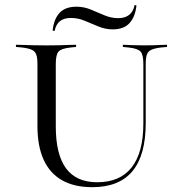

<svg xmlns="http://www.w3.org/2000/svg" viewBox="-20 -754 735 785"><path d="M133.1 -369.4V-492.7Q133.1 -517.7 128.2 -531Q123.4 -544.4 110.1 -550.4Q96.8 -556.5 71 -559.7L45.2 -562.1V-571Q60.5 -571 78.2 -570.2Q96 -569.4 116.9 -569Q137.9 -568.5 162.1 -568.5H171H178.2Q202.4 -568.5 222.2 -569Q241.9 -569.4 259.3 -570.2Q276.6 -571 291.1 -571V-562.1L267.7 -559.7Q230.6 -555.6 219.4 -543.1Q208.1 -530.6 208.1 -492.7V-369.4ZM357.3 11.3Q283.9 11.3 233.9 -16.9Q183.9 -45.2 158.5 -100.8Q133.1 -156.5 133.1 -238.7V-369.4H208.1V-237.1Q208.1 -122.6 250 -65.7Q291.9 -8.9 377.4 -8.9Q471 -8.9 518.5 -69.8Q566.1 -130.6 566.1 -249.2V-369.4H575.8V-250.8Q575.8 -119.4 521.4 -54Q466.9 11.3 357.3 11.3ZM566.1 -369.4V-492.7Q566.1 -530.6 554.8 -543.1Q543.5 -555.6 506.5 -559.7L482.3 -562.1V-571Q500 -570.2 521.8 -569.4Q543.5 -568.5 570.2 -568.5Q588.7 -568.5 605.6 -569Q622.6 -569.4 637.1 -570.2Q651.6 -571 662.9 -571V-562.1L637.1 -559.7Q612.1 -556.5 598.8 -550.4Q585.5 -544.4 580.6 -531Q575.8 -517.7 575.8 -492.7V-369.4ZM441.1 -633.9Q411.3 -633.9 382.7 -645.6Q354 -657.3 326.6 -669Q299.2 -680.6 270.2 -680.6Q241.9 -680.6 225.4 -667.7Q208.9 -654.8 203.2 -627.4L195.2 -629Q200 -675.8 223.4 -701.2Q246.8 -726.6 292.7 -726.6Q323.4 -726.6 351.2 -714.9Q379 -703.2 406.9 -691.5Q434.7 -679.8 462.9 -679.8Q491.1 -679.8 508.1 -693.1Q525 -706.5 530.6 -733.9L537.9 -731.5Q533.1 -685.5 509.7 -659.7Q486.3 -633.9 441.1 -633.9Z"/></svg>

Font: Playfair 144pt SemiExpanded Light
Style: Regular
Weight: 300
Width: 6
Designer: Claus Eggers Sørensen
Foundry: Claus Eggers Sørensen
Version: Version 2.203